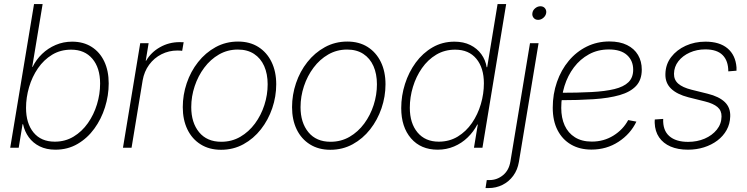

<svg xmlns="http://www.w3.org/2000/svg" viewBox="-20 -748 3784 972"><path d="M260.7 9.8Q214.8 9.8 180.9 -7.1Q147 -23.9 125.7 -53.2Q104.5 -82.5 96.7 -119.1H94.2L74.7 0H31.7L152.3 -727.5H195.8L143.1 -409.2H145Q163.1 -446.3 193.1 -475.1Q223.1 -503.9 262 -520.5Q300.8 -537.1 345.2 -537.1Q402.3 -537.1 443.8 -510.7Q485.4 -484.4 507.8 -437Q530.3 -389.6 530.3 -325.7Q530.3 -264.6 511.5 -204.8Q492.7 -145 457.5 -96.7Q422.4 -48.3 372.6 -19.3Q322.8 9.8 260.7 9.8ZM257.3 -30.8Q310.1 -30.8 352.5 -56.4Q395 -82 425 -124.8Q455.1 -167.5 470.9 -219.7Q486.8 -272 486.8 -325.2Q486.8 -404.3 447.8 -450.4Q408.7 -496.6 340.3 -496.6Q286.1 -496.6 243.9 -470.9Q201.7 -445.3 172.1 -402.3Q142.6 -359.4 127.2 -306.9Q111.8 -254.4 111.8 -201.7Q111.8 -123.5 149.9 -77.1Q188 -30.8 257.3 -30.8Z M602.5 0 689.9 -529.3H732.4L717.8 -440.4H719.7Q744.6 -483.4 790 -509Q835.4 -534.7 889.2 -534.7Q895.5 -534.7 900.1 -534.4Q904.8 -534.2 909.7 -534.2L902.3 -490.7Q898.9 -491.2 892.8 -491.7Q886.7 -492.2 877.9 -492.2Q835 -492.2 797.6 -473.4Q760.3 -454.6 735.1 -420.4Q710 -386.2 702.1 -340.8L646 0Z M1099.1 10.3Q1039.6 10.3 995.8 -17.1Q952.1 -44.4 928.7 -93Q905.3 -141.6 905.3 -205.6Q905.3 -267.6 925.3 -326.9Q945.3 -386.2 982.7 -433.6Q1020 -481 1071.5 -509.3Q1123 -537.6 1185.1 -537.6Q1244.6 -537.6 1287.8 -510.3Q1331.1 -482.9 1354.7 -434.3Q1378.4 -385.7 1378.4 -321.3Q1378.4 -259.3 1358.2 -200Q1337.9 -140.6 1300.8 -93.3Q1263.7 -45.9 1212.4 -17.8Q1161.1 10.3 1099.1 10.3ZM1100.1 -30.3Q1153.3 -30.3 1196.5 -55.4Q1239.7 -80.6 1270.8 -122.6Q1301.8 -164.6 1318.4 -216.3Q1335 -268.1 1335 -321.3Q1335 -374 1317.4 -413.6Q1299.8 -453.1 1266.1 -475.1Q1232.4 -497.1 1184.1 -497.1Q1131.8 -497.1 1088.6 -472.2Q1045.4 -447.3 1014.2 -405.5Q982.9 -363.8 965.6 -311.8Q948.2 -259.8 948.2 -205.6Q948.2 -127 988 -78.6Q1027.8 -30.3 1100.1 -30.3Z M1652.3 10.3Q1592.8 10.3 1549.1 -17.1Q1505.4 -44.4 1481.9 -93Q1458.5 -141.6 1458.5 -205.6Q1458.5 -267.6 1478.5 -326.9Q1498.5 -386.2 1535.9 -433.6Q1573.2 -481 1624.8 -509.3Q1676.3 -537.6 1738.3 -537.6Q1797.9 -537.6 1841.1 -510.3Q1884.3 -482.9 1908 -434.3Q1931.6 -385.7 1931.6 -321.3Q1931.6 -259.3 1911.4 -200Q1891.1 -140.6 1854 -93.3Q1816.9 -45.9 1765.6 -17.8Q1714.4 10.3 1652.3 10.3ZM1653.3 -30.3Q1706.5 -30.3 1749.8 -55.4Q1793 -80.6 1824 -122.6Q1855 -164.6 1871.6 -216.3Q1888.2 -268.1 1888.2 -321.3Q1888.2 -374 1870.6 -413.6Q1853 -453.1 1819.3 -475.1Q1785.6 -497.1 1737.3 -497.1Q1685.1 -497.1 1641.8 -472.2Q1598.6 -447.3 1567.4 -405.5Q1536.1 -363.8 1518.8 -311.8Q1501.5 -259.8 1501.5 -205.6Q1501.5 -127 1541.3 -78.6Q1581.1 -30.3 1653.3 -30.3Z M2195.8 9.8Q2110.4 9.8 2060.8 -47.6Q2011.2 -105 2011.2 -200.7Q2011.2 -263.2 2030.3 -323Q2049.3 -382.8 2084.7 -431.2Q2120.1 -479.5 2169.9 -508.3Q2219.7 -537.1 2280.8 -537.1Q2326.7 -537.1 2361.1 -520Q2395.5 -502.9 2416.7 -473.6Q2438 -444.3 2443.8 -407.7H2446.3L2499 -727.5H2542.5L2422.4 0H2379.4L2398.9 -117.7H2396.5Q2377.4 -81.1 2347.4 -52Q2317.4 -22.9 2278.8 -6.6Q2240.2 9.8 2195.8 9.8ZM2201.2 -30.8Q2254.9 -30.8 2297.4 -56.6Q2339.8 -82.5 2369.4 -125.5Q2398.9 -168.5 2414.3 -220.9Q2429.7 -273.4 2429.7 -326.2Q2429.7 -404.3 2391.6 -450.4Q2353.5 -496.6 2284.2 -496.6Q2231 -496.6 2188.5 -471.2Q2146 -445.8 2116.2 -403.1Q2086.4 -360.4 2070.6 -308.3Q2054.7 -256.3 2054.7 -202.6Q2054.7 -124 2093.8 -77.4Q2132.8 -30.8 2201.2 -30.8Z M2663.1 -529.3H2706.5L2606.9 71.8Q2600.1 112.3 2578.1 142.1Q2556.2 171.9 2523.7 188Q2491.2 204.1 2453.1 204.1H2438L2444.3 163.6H2458Q2496.1 163.6 2526.4 138.9Q2556.6 114.3 2564 69.3ZM2704.1 -647.5Q2689.9 -647.5 2681.4 -657.7Q2672.9 -668 2675.3 -682.1Q2677.2 -696.3 2689.5 -706.3Q2701.7 -716.3 2715.8 -716.3Q2730.5 -716.3 2738.8 -706.3Q2747.1 -696.3 2745.1 -682.1Q2742.7 -668 2730.7 -657.7Q2718.8 -647.5 2704.1 -647.5Z M2974.1 9.3Q2915 9.3 2871.1 -16.1Q2827.1 -41.5 2802.7 -88.9Q2778.3 -136.2 2778.3 -202.6Q2778.3 -272 2799.6 -333Q2820.8 -394 2859.4 -440.2Q2897.9 -486.3 2950.4 -512.2Q3002.9 -538.1 3065.4 -538.1Q3117.7 -538.1 3154.3 -520Q3190.9 -502 3210 -469.7Q3229 -437.5 3229 -395.5Q3229 -343.8 3200.2 -313Q3171.4 -282.2 3117.2 -266.6Q3063 -251 2985.4 -245.8Q2907.7 -240.7 2810.1 -240.7L2814 -278.3Q2904.8 -278.3 2974.1 -282Q3043.5 -285.6 3090.6 -297.1Q3137.7 -308.6 3161.6 -332Q3185.5 -355.5 3185.5 -395Q3185.5 -440.9 3154.3 -469.2Q3123 -497.6 3062.5 -497.6Q3006.3 -497.6 2961.7 -473.1Q2917 -448.7 2885.5 -407Q2854 -365.2 2837.6 -312.3Q2821.3 -259.3 2821.3 -201.7Q2821.3 -151.4 2838.6 -113Q2856 -74.7 2890.6 -53Q2925.3 -31.2 2976.1 -31.2Q3036.6 -31.2 3085.4 -61.5Q3134.3 -91.8 3160.2 -140.1L3201.7 -132.3Q3171.9 -69.8 3111.3 -30.3Q3050.8 9.3 2974.1 9.3Z M3462.9 9.8Q3411.6 9.8 3374.5 -6.3Q3337.4 -22.5 3316.7 -52.7Q3295.9 -83 3294.4 -126Q3293.9 -131.3 3294.4 -134.5Q3294.9 -137.7 3294.9 -143.1L3337.4 -146Q3335 -88.4 3368.2 -59.1Q3401.4 -29.8 3463.4 -29.8Q3509.3 -29.8 3547.4 -46.1Q3585.4 -62.5 3608.9 -91.6Q3632.3 -120.6 3632.8 -158.2Q3633.3 -188.5 3612.1 -206.3Q3590.8 -224.1 3549.3 -234.4L3465.3 -255.4Q3406.7 -270.5 3377 -299.6Q3347.2 -328.6 3348.6 -373.5Q3349.6 -422.4 3377.7 -459Q3405.8 -495.6 3451.4 -516.4Q3497.1 -537.1 3551.3 -537.1Q3622.6 -537.1 3663.1 -503.2Q3703.6 -469.2 3708.5 -407.2Q3708.5 -402.8 3708.5 -399.2Q3708.5 -395.5 3708.5 -390.1L3667 -386.7Q3667 -440.4 3638.2 -469.2Q3609.4 -498 3550.8 -498Q3507.8 -498 3471.9 -481.9Q3436 -465.8 3414.3 -438Q3392.6 -410.2 3392.1 -374.5Q3391.6 -343.8 3413.6 -324.5Q3435.5 -305.2 3480.5 -293.9L3563 -273.4Q3620.1 -259.3 3649.2 -231.4Q3678.2 -203.6 3676.8 -159.2Q3675.8 -121.1 3658.7 -90.1Q3641.6 -59.1 3611.8 -36.6Q3582 -14.2 3543.9 -2.2Q3505.9 9.8 3462.9 9.8Z"/></svg>

Font: Inter 24pt ExtraLight
Style: Italic
Weight: 250
Italic angle: -9.3988°
Version: Version 4.001;git-66647c0bb